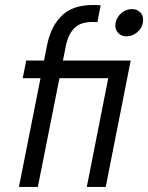

<svg xmlns="http://www.w3.org/2000/svg" viewBox="-20 -741 587 761"><path d="M481 -597Q459 -597 446.5 -612.5Q434 -628 438 -650Q443 -674 461.5 -689.5Q480 -705 503 -705Q525 -705 538 -689.5Q551 -674 546 -650Q542 -628 523 -612.5Q504 -597 481 -597ZM498 -501 399 0H324L409 -431H70L84 -501ZM166 -559Q182 -642 231.5 -685Q281 -728 379 -720L366 -653Q307 -658 279 -633.5Q251 -609 241 -559L130 0H55Z"/></svg>

Font: Albert Sans
Style: Italic
Weight: 400
Italic angle: -11.25°
Designer: Andreas Rasmussen
Foundry: a.Foundry
Version: Version 1.025